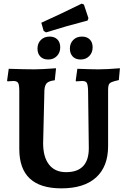

<svg xmlns="http://www.w3.org/2000/svg" viewBox="-20 -1023 697 1055"><path d="M86 -204V-524Q86 -557 79.5 -567.5Q73 -578 53 -578L21 -576L19 -580L28 -645Q116 -642 169 -642Q209 -642 288 -648L281 -582Q249 -578 237.5 -566.5Q226 -555 224 -528L217 -236Q217 -160 249.5 -118.5Q282 -77 343 -77Q468 -77 468 -209Q468 -272 464 -524Q463 -557 457 -567.5Q451 -578 432 -578L398 -576L396 -580L405 -645Q485 -642 521 -642Q569 -642 639 -648L633 -583Q606 -577 594 -572Q582 -567 578 -558Q574 -549 574 -531V-220Q574 -108 508 -48Q442 12 317 12Q86 12 86 -204ZM220 -853 207 -898Q309 -944 429 -1003L441 -998L466 -923L461 -910Q341 -879 233 -845ZM186 -756Q186 -785 204.5 -803.5Q223 -822 253 -822Q280 -822 295.5 -806Q311 -790 311 -763Q311 -734 292.5 -715Q274 -696 245 -696Q217 -696 201.5 -712.5Q186 -729 186 -756ZM364 -756Q364 -785 382.5 -803.5Q401 -822 430 -822Q458 -822 473.5 -806Q489 -790 489 -763Q489 -734 470.5 -715Q452 -696 423 -696Q395 -696 379.5 -712.5Q364 -729 364 -756Z"/></svg>

Font: Alegreya
Style: Bold
Weight: 700
Designer: Juan Pablo del Peral
Foundry: Huerta Tipografica
Version: Version 2.008; ttfautohint (v1.8)